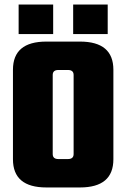

<svg xmlns="http://www.w3.org/2000/svg" viewBox="-20 -825 540 845"><path d="M184 -642H332Q479 -642 479 -518V-124Q479 0 332 0H184Q37 0 37 -124V-518Q37 -642 184 -642ZM304 -147V-495Q304 -517 279 -517H237Q212 -517 212 -495V-147Q212 -125 237 -125H279Q304 -125 304 -147ZM214 -805V-675H62V-805ZM454 -805V-675H302V-805Z"/></svg>

Font: Teko
Style: Bold
Weight: 700
Designer: Manushi Parikh, Jonny Pinhorn
Foundry: Indian Type Foundry
Version: Version 1.106;PS 1.0;hotconv 1.0.78;makeotf.lib2.5.61930; tt